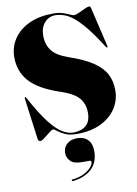

<svg xmlns="http://www.w3.org/2000/svg" viewBox="-105 -781 803 1126"><g transform="rotate(-10 296.5 -218.0)"><path d="M306 10Q264.5 10 237.2 -2.8Q210 -15.5 194.5 -28.2Q179 -41 173 -41Q168 -41 156.8 -32.8Q145.5 -24.5 132.2 -13.5Q119 -2.5 107.2 5.8Q95.5 14 89 14Q85.5 14 80.8 10.5Q76 7 75 2L42 -246Q41 -253.5 44 -255Q47.5 -256.5 51 -251Q106.5 -148 149 -94.2Q191.5 -40.5 225.2 -21.2Q259 -2 288 -2Q335.5 -2 363.8 -26.2Q392 -50.5 392 -103Q392 -155.5 361.5 -190.5Q331 -225.5 253 -251Q128 -293 75.5 -352.5Q23 -412 23 -495Q23 -558.5 56.5 -607Q90 -655.5 150 -682.8Q210 -710 290 -710Q325 -710 349 -702.2Q373 -694.5 388.2 -686.8Q403.5 -679 412 -679Q421.5 -679 440.8 -687.8Q460 -696.5 478.8 -705.2Q497.5 -714 506 -714Q514 -714 516 -705L572 -468Q574 -461 570 -459Q567 -457.5 563 -463Q502 -559.5 456.8 -610.2Q411.5 -661 375 -679.5Q338.5 -698 304 -698Q263.5 -698 237.8 -669Q212 -640 212 -592Q212 -538.5 240 -502Q268 -465.5 340 -441Q427.5 -411 478.5 -376.5Q529.5 -342 551.2 -300Q573 -258 573 -205Q573 -145 541.2 -96.2Q509.5 -47.5 449.8 -18.8Q390 10 306 10ZM304.5 177.5Q259 177.5 239 156.5Q219 135.5 219 109Q219 76 242 55.2Q265 34.5 302.5 34.5Q343 34.5 366.2 58Q389.5 81.5 389.5 126Q389.5 192.5 348.8 231Q308 269.5 237 278Q230.5 279 230 274Q229 268.5 234.5 268Q273.5 264.5 302.2 250.2Q331 236 346.8 218.2Q362.5 200.5 362.5 187Q362.5 177.5 353 177.5Z"/></g></svg>

Font: Fraunces 144pt Black
Style: Regular
Weight: 900
Version: Version 1.000;[0bf87f6ff]